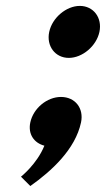

<svg xmlns="http://www.w3.org/2000/svg" viewBox="-20 -494 359 650"><path d="M186.4 -165.8C139.2 -165.8 92.8 -127.5 82.6 -79.5C74.1 -39.8 95.5 -9.8 130.3 -0.8C105.1 61.5 51 104.2 51 104.2L82.6 135.8C154.9 84.8 235 11.2 254.3 -79.5C264.5 -127.5 234.4 -165.8 186.4 -165.8ZM146.6 -386C136.4 -338 166.9 -298 212.9 -298C258.9 -298 306.4 -338 316.6 -386C326.8 -434 296.3 -474 250.3 -474C204.3 -474 156.8 -434 146.6 -386Z"/></svg>

Font: Hussar Nova
Style: 76
Weight: 700
Foundry: Cannot Into Space Fonts
Version: Version 0.99